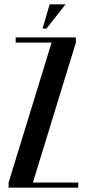

<svg xmlns="http://www.w3.org/2000/svg" viewBox="-20 -873 403 893"><path d="M53 -675V-699H333V-675L133 -24H344V0H20V-24L220 -675ZM178 -740 211 -853H285L196 -740Z"/></svg>

Font: Moniqa Extra Bold Narrow Heading
Style: Regular
Weight: 800
Width: 4
Designer: Rajesh Rajput
Foundry: Rajesh Rajput
Version: Version 1.000;December 15, 2022;FontCreator 14.0.0.2794 32-b